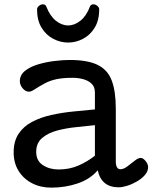

<svg xmlns="http://www.w3.org/2000/svg" viewBox="-20 -859 709 893"><path d="M218.3 13.7Q168.5 13.7 128.9 -6.8Q89.4 -27.3 66.4 -64.2Q43.5 -101.1 43.5 -149.9Q43.5 -202.6 66.7 -237.1Q89.8 -271.5 129.2 -292.2Q168.5 -313 217.8 -324Q267.1 -335 319.8 -340.3Q372.6 -345.7 421.4 -350.1V-429.2Q421.4 -455.1 406 -469.7Q390.6 -484.4 367.2 -490.7Q343.8 -497.1 318.4 -497.1Q272.5 -497.1 242.7 -490.7Q212.9 -484.4 188.2 -471.2Q163.6 -458 132.3 -438Q123 -432.6 115.2 -432.6Q98.6 -432.6 85.4 -448.2Q72.3 -463.9 72.3 -481Q72.3 -510.3 96.4 -529.5Q120.6 -548.8 157.7 -559.8Q194.8 -570.8 234.4 -575.4Q273.9 -580.1 304.2 -580.1Q387.2 -580.1 433.8 -557.4Q480.5 -534.7 499.5 -484.9Q518.6 -435.1 518.6 -353V-106.9Q518.6 -91.8 523.7 -81.8Q528.8 -71.8 540 -71.8Q554.7 -71.8 572.3 -85Q589.8 -98.1 606.2 -111.3Q622.6 -124.5 634.3 -124.5Q645.5 -124.5 657.2 -110.1Q668.9 -95.7 668.9 -82Q668.9 -62.5 654.3 -45.4Q639.6 -28.3 617.4 -15.4Q595.2 -2.4 572 4.9Q548.8 12.2 532.2 12.2Q451.7 12.2 434.6 -66.9Q398.9 -25.4 341.3 -5.9Q283.7 13.7 218.3 13.7ZM252.4 -70.8Q303.7 -70.8 345.7 -89.4Q387.7 -107.9 421.4 -134.8V-276.9Q382.8 -272.5 335.7 -267.8Q288.6 -263.2 246.1 -252Q203.6 -240.7 176 -217.3Q148.4 -193.8 148.4 -152.8Q148.4 -111.3 179.2 -91.1Q210 -70.8 252.4 -70.8ZM296.9 -661.1Q260.7 -661.1 227.5 -678.5Q194.3 -695.8 173.3 -730.2Q152.3 -764.6 152.3 -815.9Q152.3 -824.2 161.1 -831.5Q169.9 -838.9 179.2 -838.9Q191.4 -838.9 195.3 -828.6Q212.4 -784.7 239.7 -762.7Q267.1 -740.7 296.9 -740.7Q326.7 -740.7 354.2 -762.7Q381.8 -784.7 398.4 -828.6Q402.3 -838.9 414.6 -838.9Q424.3 -838.9 432.9 -831.5Q441.4 -824.2 441.4 -815.9Q441.4 -764.6 420.4 -730.2Q399.4 -695.8 366.2 -678.5Q333 -661.1 296.9 -661.1Z"/></svg>

Font: Cutive
Style: Regular
Weight: 400
Version: Version 1.100; ttfautohint (v1.8.4.7-5d5b)